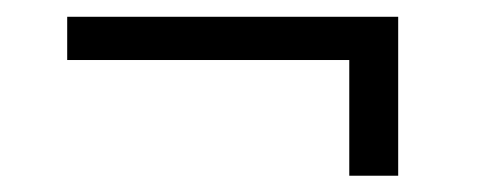

<svg xmlns="http://www.w3.org/2000/svg" viewBox="-20 -399 585 230"><path d="M457 -188.5H398.4V-327.1H60.5V-378.9H457Z"/></svg>

Font: RobotoDraft Light
Style: Regular
Weight: 300
Version: Version 2.001151; 2014